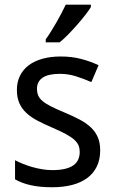

<svg xmlns="http://www.w3.org/2000/svg" viewBox="-20 -786 491 816"><path d="M405.8 -147Q405.8 -107.9 391.6 -78.6Q377.4 -49.3 350.8 -29.5Q324.2 -9.8 286.6 0Q249 9.8 202.1 9.8Q148.9 9.8 110.8 1.2Q72.8 -7.3 43.9 -23.9V-105Q59.1 -97.2 77.6 -89.6Q96.2 -82 116.7 -76.2Q137.2 -70.3 158.9 -66.7Q180.7 -63 202.1 -63Q233.9 -63 256.1 -68.4Q278.3 -73.7 292.2 -83.7Q306.2 -93.8 312.5 -108.2Q318.8 -122.6 318.8 -140.1Q318.8 -155.3 314 -167.5Q309.1 -179.7 296.1 -191.7Q283.2 -203.6 260.7 -215.8Q238.3 -228 203.1 -243.2Q168 -258.3 139.9 -272.9Q111.8 -287.6 92.3 -305.7Q72.8 -323.7 62.3 -347.4Q51.8 -371.1 51.8 -403.8Q51.8 -438 65.2 -464.6Q78.6 -491.2 103 -509.3Q127.4 -527.3 161.6 -536.6Q195.8 -545.9 237.8 -545.9Q285.2 -545.9 324.5 -535.6Q363.8 -525.4 398.9 -508.8L368.2 -437Q336.4 -451.2 303 -461.7Q269.5 -472.2 234.9 -472.2Q185.1 -472.2 161.1 -455.8Q137.2 -439.5 137.2 -409.2Q137.2 -392.1 142.8 -379.4Q148.4 -366.7 162.1 -355.5Q175.8 -344.2 198.7 -332.8Q221.7 -321.3 255.9 -307.1Q291 -292.5 318.6 -277.8Q346.2 -263.2 365.7 -244.9Q385.3 -226.6 395.5 -203.1Q405.8 -179.7 405.8 -147ZM174.3 -619.1Q185.1 -633.3 196.5 -651.9Q208 -670.4 219.5 -690.2Q231 -710 241.2 -729.7Q251.5 -749.5 259.3 -766.1H366.2V-755.9Q358.4 -742.7 343 -722.9Q327.6 -703.1 308.8 -681.6Q290 -660.2 270.3 -639.9Q250.5 -619.6 233.4 -606H174.3Z"/></svg>

Font: WenQuanYi Micro Hei
Style: Regular
Weight: 400
Foundry: Ascender Corporation
Version: Version 0.2.0-beta